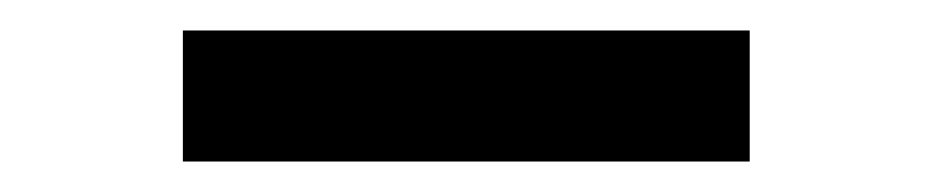

<svg xmlns="http://www.w3.org/2000/svg" viewBox="-20 -879 611 126"><path d="M100 -773V-859H472V-773Z"/></svg>

Font: Matangi SemiBold
Style: Regular
Weight: 600
Designer: Prashant Pant
Foundry: The Graphic Ant
Version: Version 3.002